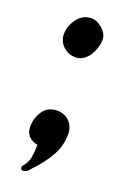

<svg xmlns="http://www.w3.org/2000/svg" viewBox="-102 -439 350 546"><g transform="rotate(20 72.5 -166.0)"><path d="M76 -123Q99 -123 113.5 -108Q128 -93 128 -70Q128 -36 112 -7Q96 22 74 46Q68 52 60 61.5Q52 71 42 71Q37 71 36 67.5Q35 64 35 60Q50 44 53 26Q56 8 56 -12Q19 -20 19 -55Q19 -80 33.5 -101.5Q48 -123 76 -123ZM78 -403Q95 -403 111.5 -388.5Q128 -374 128 -356Q128 -344 124 -331.5Q120 -319 113 -308Q106 -297 95.5 -290Q85 -283 72 -283Q50 -283 34.5 -298Q19 -313 19 -334Q19 -359 35.5 -381Q52 -403 78 -403Z"/></g></svg>

Font: Teutonic
Style: Regular
Weight: 400
Designer: Peter Wiegel
Foundry: Peter Wiegel
Version: 1.000